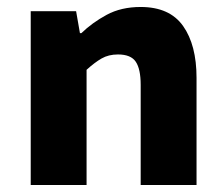

<svg xmlns="http://www.w3.org/2000/svg" viewBox="-20 -530 640 550"><path d="M68 0V-498H198L209 -435H213Q244 -465 285.5 -487.5Q327 -510 383 -510Q466 -510 504.5 -455.5Q543 -401 543 -307V0H383V-287Q383 -332 369 -353Q355 -374 318 -374Q291 -374 271 -362.5Q251 -351 228 -330V0Z"/></svg>

Font: Source Code Pro ExtraLight ExtraBold
Style: Regular
Weight: 800
Monospace: yes
Version: Version 1.018;hotconv 1.0.116;makeotfexe 2.5.65601